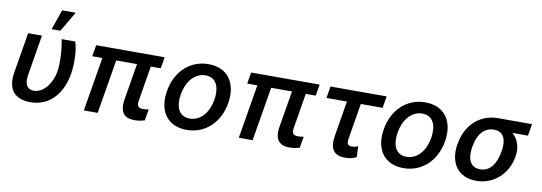

<svg xmlns="http://www.w3.org/2000/svg" viewBox="-59 -1173 4457 1578"><g transform="rotate(10 2169.5 -384.0)"><path d="M112.9 -545.5 56.8 -207.4C32.3 -56.8 104.8 9.9 228 9.9C399.1 9.9 492.5 -121.8 518.5 -277C534.8 -376.4 526.3 -485.8 506 -545.5H392.4C409.4 -464.5 416.9 -360.8 404.8 -277C388.1 -175.8 320.3 -87.7 239.7 -87.7C194.6 -87.7 157.7 -117.2 172.2 -206L228.3 -545.5ZM297.2 -611.5H370.7L468.8 -779.1H355.5Z M1252.5 -545.5H680.8L664.8 -450.6H749.3L674 0H789.4L864.7 -450.6H1038.4L987.2 -143.8C969.8 -34.4 1016.7 6.7 1097.7 6.7C1132.5 6.7 1160.5 0 1181.5 -6L1197.4 -100.9C1186.8 -98.7 1170.1 -95.9 1153.8 -95.9C1120.4 -95.9 1095.9 -105.5 1104 -152.7L1153.4 -450.6H1236.5Z M1533 11C1687.5 11 1805 -99.8 1832.7 -266.3C1860.4 -437.9 1777 -552.6 1618.6 -552.6C1463.8 -552.6 1345.9 -441.8 1318.9 -274.1C1290.8 -103.7 1373.9 11 1533 11ZM1435.7 -266.7C1452.4 -371.1 1514.6 -457.4 1610.4 -457.4C1702.1 -457.4 1731.9 -375 1715.9 -274.9C1698.9 -170.1 1636.7 -85.2 1541.2 -85.2C1448.9 -85.2 1419.4 -166.5 1435.7 -266.7Z M2545.8 -545.5H1974.1L1958.1 -450.6H2042.6L1967.3 0H2082.7L2158 -450.6H2331.7L2280.5 -143.8C2263.1 -34.4 2310 6.7 2391 6.7C2425.8 6.7 2453.8 0 2474.8 -6L2490.8 -100.9C2480.1 -98.7 2463.4 -95.9 2447.1 -95.9C2413.7 -95.9 2389.2 -105.5 2397.4 -152.7L2446.7 -450.6H2529.8Z M3105.1 -545.5H2636.4L2620 -447.4H2790.8L2741.8 -151.3C2723.4 -39.4 2764.6 9.9 2853.3 9.9C2888.1 9.9 2916.2 6 2949.9 -12.1L2945.7 -101.6C2931.8 -95.9 2916.9 -90.2 2897.4 -90.2C2871.4 -90.2 2848 -95.9 2857.2 -148.8L2906.6 -447.4H3088.8Z M3342.3 11C3496.8 11 3614.3 -99.8 3642 -266.3C3669.7 -437.9 3586.3 -552.6 3427.9 -552.6C3273.1 -552.6 3155.2 -441.8 3128.2 -274.1C3100.1 -103.7 3183.2 11 3342.3 11ZM3245 -266.7C3261.7 -371.1 3323.9 -457.4 3419.7 -457.4C3511.4 -457.4 3541.2 -375 3525.2 -274.9C3508.2 -170.1 3446 -85.2 3350.5 -85.2C3258.2 -85.2 3228.7 -166.5 3245 -266.7Z M3748.6 -269.9 3745.7 -258.5C3721.2 -106.2 3791.9 9.9 3949.6 9.9C4103.7 9.9 4210.9 -104.8 4233 -238.6L4234.4 -248.6C4247.5 -324.6 4221.2 -389.6 4174.7 -429.7H4305L4321 -528.4H4037.6C3881 -528.4 3772.7 -416.5 3748.6 -269.9ZM3869.7 -258.5 3872.5 -269.9C3886.7 -355.8 3933.9 -429.7 4021.3 -429.7C4108 -429.7 4128.6 -355.8 4114.7 -269.9L4111.9 -258.5C4096.6 -166.2 4050.8 -88.8 3965.9 -88.8C3876.1 -88.8 3854.4 -166.2 3869.7 -258.5Z"/></g></svg>

Font: Magic Ui Pro Semi Bold
Style: Italic
Weight: 600
Italic angle: -9.39999°
Designer: Stefan Endress, Andreas Faust
Version: Version 1.000;FEAKit 1.0